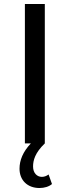

<svg xmlns="http://www.w3.org/2000/svg" viewBox="-20 -720 350 964"><path d="M224 156C213 164 202 168 190 168C166 168 146 149 146 116C146 85 156 47 205 0V-700H105V0H135C95 42 78 85 78 127C78 185 118 224 178 224C203 224 226 217 241 204Z"/></svg>

Font: AWKNG-Font Medium
Style: Regular
Weight: 500
Designer: Awakening Church
Foundry: Awakening Church
Version: Version 1.700;PS 001.700;hotconv 1.0.88;makeotf.lib2.5.64775